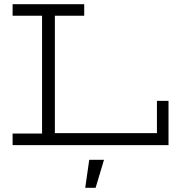

<svg xmlns="http://www.w3.org/2000/svg" viewBox="-20 -691 862 914"><path d="M40 -670.9H380.9V-616.2H241.2V-57.1H727.1V-210.9H782.2V0H40V-55.2H180.2V-616.2H40ZM435.1 203.1H385.7L404.8 69.8H475.1Z"/></svg>

Font: Stint Ultra Expanded
Style: Regular
Weight: 400
Width: 7
Designer: Astigmatic (AOETI)
Foundry: Astigmatic (AOETI)
Version: Version 1.000